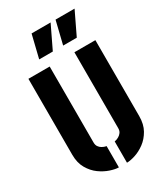

<svg xmlns="http://www.w3.org/2000/svg" viewBox="-224 -1011 960 1110"><g transform="rotate(-30 256.0 -456.5)"><path d="M302 -766 339 -918H466L393 -766ZM142 -766 179 -918H306L233 -766ZM229 5Q207 5 173.5 -6Q140 -17 108 -40Q76 -63 54 -101Q32 -139 32 -193V-700H174V-193Q174 -176 181.5 -165Q189 -154 199.5 -148Q210 -142 218.5 -139.5Q227 -137 229 -137ZM283 5V-137Q285 -137 293.5 -139.5Q302 -142 312.5 -148Q323 -154 331 -165Q339 -176 339 -193V-700H479V-193Q479 -139 457.5 -101Q436 -63 404 -39.5Q372 -16 339 -5.5Q306 5 283 5Z"/></g></svg>

Font: Stick No Bills ExtraBold
Style: Regular
Weight: 800
Version: Version 2.000